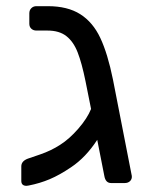

<svg xmlns="http://www.w3.org/2000/svg" viewBox="-20 -593 484 622"><path d="M384 0H340Q322 0 318 -23L295 -140Q258 -83 210 -51Q173 -26 141 -12.5Q109 1 73 8L66 9Q49 9 49 -7V-54Q49 -71 70 -79Q73 -80 109.5 -92.5Q146 -105 175 -124Q205 -143 234 -176.5Q263 -210 275 -240L257 -330Q245 -389 231.5 -423.5Q218 -458 195 -476Q172 -494 134 -494H98Q88 -494 81.5 -500Q75 -506 75 -516V-550Q75 -560 81.5 -566.5Q88 -573 98 -573H135Q199 -573 240 -547Q281 -521 305 -470Q329 -419 346 -335L407 -23Q408 -13 401.5 -6.5Q395 0 384 0Z"/></svg>

Font: Contemporary
Style: Regular
Weight: 400
Designer: Victor Tran
Foundry: Victor Tran
Version: Version 1.100